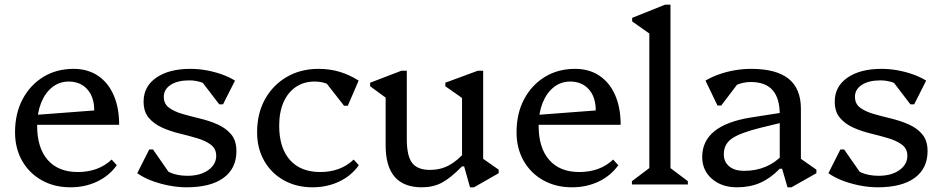

<svg xmlns="http://www.w3.org/2000/svg" viewBox="-20 -785 4011 817"><path d="M280 12Q211 12 157.5 -18Q104 -48 74 -101Q44 -154 44 -222Q44 -302 76 -362.5Q108 -423 164 -457.5Q220 -492 293 -492Q353 -492 396.5 -463Q440 -434 463.5 -380.5Q487 -327 487 -254H104V-294L381 -315Q381 -372 351.5 -405Q322 -438 272 -438Q233 -438 202.5 -414Q172 -390 155 -347.5Q138 -305 138 -250Q138 -156 183 -104.5Q228 -53 311 -53Q399 -53 455 -106L477 -82Q445 -37 393.5 -12.5Q342 12 280 12Z M774 12Q737 12 698.5 4.5Q660 -3 625.5 -16Q591 -29 564 -48L615 -149H631L720 -21H653L647 -94Q673 -64 704.5 -50.5Q736 -37 778 -37Q832 -37 866 -61Q900 -85 900 -122Q900 -152 877.5 -169Q855 -186 820 -196.5Q785 -207 745.5 -216.5Q706 -226 671 -241.5Q636 -257 613.5 -283Q591 -309 591 -353Q591 -417 645 -454.5Q699 -492 790 -492Q824 -492 857.5 -486Q891 -480 922.5 -469Q954 -458 980 -442L929 -341H913L815 -469H891L897 -396Q878 -418 848 -430.5Q818 -443 786 -443Q736 -443 706.5 -424Q677 -405 677 -373Q677 -343 699.5 -326.5Q722 -310 757 -300Q792 -290 831.5 -280.5Q871 -271 906 -255.5Q941 -240 963.5 -213.5Q986 -187 986 -142Q986 -68 931 -28Q876 12 774 12Z M1310 12Q1241 12 1187.5 -18Q1134 -48 1104 -101Q1074 -154 1074 -222Q1074 -302 1107.5 -362.5Q1141 -423 1200 -457.5Q1259 -492 1336 -492Q1383 -492 1425 -479.5Q1467 -467 1506 -442L1460 -335H1444L1340 -468H1419V-393Q1382 -438 1319 -438Q1273 -438 1239 -415Q1205 -392 1186.5 -350Q1168 -308 1168 -250Q1168 -156 1213.5 -104.5Q1259 -53 1343 -53Q1429 -53 1485 -106L1507 -82Q1475 -37 1423.5 -12.5Q1372 12 1310 12Z M1775 12Q1698 12 1659.5 -32.5Q1621 -77 1621 -166V-401L1664 -338L1555 -418V-433L1688 -484H1711V-193Q1711 -122 1733.5 -92Q1756 -62 1810 -62Q1854 -62 1890.5 -81.5Q1927 -101 1963 -143V-77H1946Q1897 -27 1860 -7.5Q1823 12 1775 12ZM1980 12 1955 -77H1946V-401L1989 -338L1875 -418V-433L2013 -484H2036V-81L1995 -138L2102 -63V-48L1997 12Z M2414 12Q2345 12 2291.5 -18Q2238 -48 2208 -101Q2178 -154 2178 -222Q2178 -302 2210 -362.5Q2242 -423 2298 -457.5Q2354 -492 2427 -492Q2487 -492 2530.5 -463Q2574 -434 2597.5 -380.5Q2621 -327 2621 -254H2238V-294L2515 -315Q2515 -372 2485.5 -405Q2456 -438 2406 -438Q2367 -438 2336.5 -414Q2306 -390 2289 -347.5Q2272 -305 2272 -250Q2272 -156 2317 -104.5Q2362 -53 2445 -53Q2533 -53 2589 -106L2611 -82Q2579 -37 2527.5 -12.5Q2476 12 2414 12Z M2669 0V-14L2759 -82L2743 -54V-675L2786 -612L2670 -694V-709L2810 -765H2833V-52L2818 -81L2907 -14V0Z M3331 12 3308 -67H3298V-297Q3298 -367 3267.5 -401.5Q3237 -436 3175 -436Q3143 -436 3113.5 -423.5Q3084 -411 3065 -389L3071 -469H3150L3049 -336H3033L2982 -442Q3009 -458 3040.5 -469Q3072 -480 3106.5 -486Q3141 -492 3176 -492Q3283 -492 3335.5 -450Q3388 -408 3388 -322V-81L3347 -138L3454 -63V-48L3348 12ZM3116 12Q3051 12 3009.5 -24Q2968 -60 2968 -117Q2968 -252 3175 -285L3335 -310V-270L3219 -242Q3130 -220 3095 -196Q3060 -172 3060 -129Q3060 -96 3083 -77Q3106 -58 3146 -58Q3248 -58 3313 -129V-67H3298Q3258 -26 3214.5 -7Q3171 12 3116 12Z M3715 12Q3678 12 3639.5 4.5Q3601 -3 3566.5 -16Q3532 -29 3505 -48L3556 -149H3572L3661 -21H3594L3588 -94Q3614 -64 3645.5 -50.5Q3677 -37 3719 -37Q3773 -37 3807 -61Q3841 -85 3841 -122Q3841 -152 3818.5 -169Q3796 -186 3761 -196.5Q3726 -207 3686.5 -216.5Q3647 -226 3612 -241.5Q3577 -257 3554.5 -283Q3532 -309 3532 -353Q3532 -417 3586 -454.5Q3640 -492 3731 -492Q3765 -492 3798.5 -486Q3832 -480 3863.5 -469Q3895 -458 3921 -442L3870 -341H3854L3756 -469H3832L3838 -396Q3819 -418 3789 -430.5Q3759 -443 3727 -443Q3677 -443 3647.5 -424Q3618 -405 3618 -373Q3618 -343 3640.5 -326.5Q3663 -310 3698 -300Q3733 -290 3772.5 -280.5Q3812 -271 3847 -255.5Q3882 -240 3904.5 -213.5Q3927 -187 3927 -142Q3927 -68 3872 -28Q3817 12 3715 12Z"/></svg>

Font: Platypi Light
Style: Regular
Weight: 300
Designer: David Sargent
Foundry: Bolt Cutter Type
Version: Version 1.200